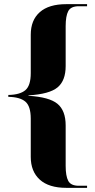

<svg xmlns="http://www.w3.org/2000/svg" viewBox="-20 -780 459 924"><path d="M299 124Q215 124 171.5 84.5Q128 45 128 -25V-209Q128 -269 102 -291Q76 -313 20 -314V-323Q76 -324 102 -346Q128 -368 128 -428V-613Q128 -683 171.5 -721.5Q215 -760 299 -760H399V-750H359Q321 -750 308.5 -726.5Q296 -703 296 -654V-462Q296 -392 257 -359.5Q218 -327 117 -321V-319Q217 -313 256.5 -280.5Q296 -248 296 -176V18Q296 67 308.5 90.5Q321 114 359 114H399V124Z"/></svg>

Font: Noto Serif Display SemiCondensed ExtraBold
Style: Regular
Weight: 800
Width: 4
Designer: Monotype Design Team
Foundry: Monotype Imaging Inc.
Version: Version 2.009